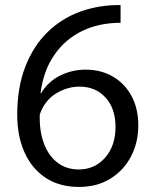

<svg xmlns="http://www.w3.org/2000/svg" viewBox="-20 -727 611 758"><path d="M292 11Q214 11 159.5 -25.5Q105 -62 76.5 -126Q48 -190 48 -274Q48 -382 80 -464Q112 -546 168 -600.5Q224 -655 298 -681.5Q372 -708 456 -707V-637Q371 -637 304 -604.5Q237 -572 194 -509.5Q151 -447 140 -359H142Q170 -405 217 -428.5Q264 -452 318 -452Q379 -452 426 -424.5Q473 -397 499.5 -347.5Q526 -298 526 -232Q526 -164 497 -109Q468 -54 415.5 -21.5Q363 11 292 11ZM291 -58Q354 -58 395 -104.5Q436 -151 436 -226Q436 -299 396.5 -342Q357 -385 294 -385Q245 -385 200.5 -357.5Q156 -330 137 -275Q135 -212 152.5 -163Q170 -114 205.5 -86Q241 -58 291 -58Z"/></svg>

Font: Murecho
Style: Regular
Weight: 400
Designer: Neil Summerour
Foundry: Positype
Version: Version 1.010; ttfautohint (v1.8.3)